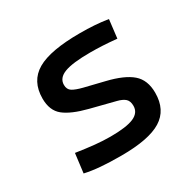

<svg xmlns="http://www.w3.org/2000/svg" viewBox="-122 -665 831 813"><g transform="rotate(-30 293.0 -258.5)"><path d="M252.9 9.8Q194.3 9.8 152.6 6.3Q110.8 2.9 76.2 -4.9L87.9 -98.6Q139.2 -90.8 178.5 -86.9Q217.8 -83 252.9 -83Q331.5 -83 366.9 -98.4Q402.3 -113.8 402.3 -147.5Q402.3 -170.9 389.9 -182.4Q377.4 -193.8 351.6 -200.2L232.4 -230.5Q155.8 -250 119.9 -278.8Q84 -307.6 84 -366.2Q84 -451.2 149.2 -489.3Q214.4 -527.3 359.4 -527.3Q397 -527.3 429.4 -525.1Q461.9 -522.9 496.1 -517.6L485.4 -427.7Q445.8 -431.6 415.5 -433.1Q385.3 -434.6 356.4 -434.6Q269.5 -434.6 230.5 -419.7Q191.4 -404.8 191.4 -371.1Q191.4 -348.6 207.5 -338.6Q223.6 -328.6 256.8 -320.3L352.5 -296.9Q434.1 -277.3 471.9 -244.6Q509.8 -211.9 509.8 -149.4Q509.8 -65.9 448.7 -28.1Q387.7 9.8 252.9 9.8Z"/></g></svg>

Font: Cascadia Code
Style: Regular
Weight: 400
Monospace: yes
Designer: Aaron Bell
Foundry: Saja Typeworks
Version: Version 2106.017